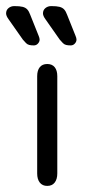

<svg xmlns="http://www.w3.org/2000/svg" viewBox="-49 -601 281 630"><path d="M73 -32Q73 -13 81.5 -2Q90 9 106 9Q122 9 130.5 -2Q139 -13 139 -32V-351Q139 -370 130.5 -380.5Q122 -391 106 -391Q90 -391 81.5 -380.5Q73 -370 73 -351ZM100 -538 147 -471Q153 -464 157.5 -459.5Q162 -455 168 -453.5Q174 -452 183 -452Q191 -452 196.5 -458Q202 -464 202 -471Q202 -476 199 -483L171 -553Q167 -564 161.5 -570Q156 -576 146.5 -578.5Q137 -581 119 -581Q108 -581 100 -574.5Q92 -568 92 -557Q92 -549 100 -538ZM-21 -538 26 -471Q32 -464 36.5 -459.5Q41 -455 47 -453.5Q53 -452 62 -452Q70 -452 75.5 -458Q81 -464 81 -471Q81 -476 78 -483L50 -553Q46 -564 40.5 -570Q35 -576 25.5 -578.5Q16 -581 -2 -581Q-13 -581 -21 -574.5Q-29 -568 -29 -557Q-29 -549 -21 -538Z"/></svg>

Font: Beiruti
Style: Regular
Weight: 400
Version: Version 1.00